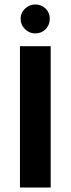

<svg xmlns="http://www.w3.org/2000/svg" viewBox="-20 -836 316 856"><path d="M206 -630V0H69V-630ZM72 -753Q72 -779 91.5 -797.5Q111 -816 137 -816Q165 -816 183.5 -797.5Q202 -779 202 -753Q202 -725 183.5 -706Q165 -687 137 -687Q111 -687 91.5 -706Q72 -725 72 -753Z"/></svg>

Font: Ek Mukta
Style: Bold
Weight: 700
Designer: Girish Dalvi and Yashodeep Gholap
Foundry: Ek Type
Version: Version 2.538;PS 1.002;hotconv 16.6.51;makeotf.lib2.5.65220;